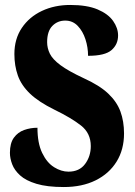

<svg xmlns="http://www.w3.org/2000/svg" viewBox="-20 -744 544 774"><path d="M237 10Q170 10 127 -3Q84 -16 61 -37Q38 -58 29 -82Q20 -106 20 -128Q20 -167 36 -189Q52 -211 77.5 -220Q103 -229 131 -229Q131 -167 150 -127.5Q169 -88 198 -70Q227 -52 256 -52Q300 -52 323 -83Q346 -114 346 -155Q346 -207 306.5 -238Q267 -269 199 -302Q136 -333 101 -366.5Q66 -400 52 -439.5Q38 -479 38 -526Q38 -587 68 -631.5Q98 -676 149 -700Q200 -724 263 -724Q331 -724 373.5 -706Q416 -688 436 -659.5Q456 -631 456 -601Q456 -565 429.5 -542Q403 -519 335 -519Q335 -553 324.5 -585.5Q314 -618 293.5 -639.5Q273 -661 243 -661Q212 -661 191 -639.5Q170 -618 170 -574Q170 -550 181 -527.5Q192 -505 223.5 -481.5Q255 -458 317 -429Q381 -400 416 -367Q451 -334 465.5 -294.5Q480 -255 480 -206Q480 -141 450 -92.5Q420 -44 365.5 -17Q311 10 237 10Z"/></svg>

Font: Noto Serif ExtraCondensed Black
Style: Regular
Weight: 900
Width: 2
Designer: Monotype Design Team
Foundry: Monotype Imaging Inc.
Version: Version 2.015; ttfautohint (v1.8.4.7-5d5b)